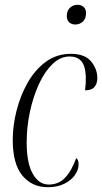

<svg xmlns="http://www.w3.org/2000/svg" viewBox="-20 -769 425 799"><path d="M179 10Q113 10 73 -38.5Q33 -87 33 -187Q33 -246 49 -309Q65 -372 95.5 -425.5Q126 -479 171 -512Q216 -545 275 -545Q333 -545 359 -513.5Q385 -482 385 -444Q385 -421 373 -407Q361 -393 334 -393Q338 -423 337 -451Q335 -497 317.5 -515.5Q300 -534 270 -534Q231 -534 198.5 -502.5Q166 -471 142 -419Q118 -367 104.5 -303.5Q91 -240 91 -177Q91 -90 116.5 -45.5Q142 -1 183 -1Q224 -1 251 -29.5Q278 -58 297 -111Q301 -109 304 -102.5Q307 -96 307 -84Q307 -63 292 -41Q277 -19 248 -4.5Q219 10 179 10ZM293 -667Q279 -667 268.5 -675.5Q258 -684 258 -703Q258 -724 271 -736.5Q284 -749 303 -749Q317 -749 327.5 -740.5Q338 -732 338 -714Q338 -692 325 -679.5Q312 -667 293 -667Z"/></svg>

Font: Noto Serif Display ExtraCondensed Light
Style: Italic
Weight: 300
Width: 2
Italic angle: -12°
Designer: Monotype Design Team
Foundry: Monotype Imaging Inc.
Version: Version 2.009